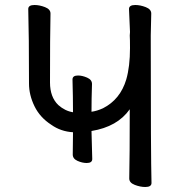

<svg xmlns="http://www.w3.org/2000/svg" viewBox="-20 -734 719 768"><path d="M561 14Q541 14 519 5.5Q497 -3 497 -20Q499 -109 499 -297Q450 -227 346 -210L349 -98Q349 -82 327 -82Q309 -82 290 -90.5Q271 -99 271 -116L272 -205Q223 -208 185 -235Q140 -264 118 -309Q96 -354 96 -400Q96 -592 93 -698Q93 -714 118 -714Q138 -714 160 -705.5Q182 -697 182 -680Q180 -592 180 -404Q180 -346 213 -314Q240 -290 272 -285Q272 -347 270 -416Q270 -432 292 -432Q309 -432 328.5 -423.5Q348 -415 348 -398Q346 -339 346 -287Q368 -290 392 -301Q461 -336 485 -416Q500 -468 500 -542Q500 -579 499 -592L500 -606Q500 -619 496 -698Q496 -714 521 -714Q541 -714 563 -705.5Q585 -697 585 -680L583 -592Q583 -109 586 -2Q586 14 561 14Z"/></svg>

Font: ToneOZ-Pinyin-WenKai-Medium
Style: Medium
Weight: 700
Designer: Fontworks Inc.
Foundry: ToneOZ
Version: Version 0.240331